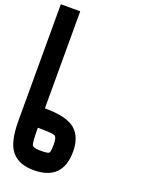

<svg xmlns="http://www.w3.org/2000/svg" viewBox="-182 -956 863 1162"><g transform="rotate(20 250.0 -375.0)"><path d="M125 -875V-250Q265.6 -250 320.3 -203.1Q375 -156.2 375 -62.5Q375 125 187.5 125Q93.8 125 46.9 70.3Q0 15.6 0 -125V-875ZM187.5 0Q234.4 0 242.2 -7.8Q250 -15.6 250 -62.5Q250 -109.4 234.4 -117.2Q218.8 -125 125 -125Q125 -31.2 132.8 -15.6Q140.6 0 187.5 0Z"/></g></svg>

Font: CraftyPE
Style: Regular
Weight: 400
Designer: Erek Butcher
Foundry: Haunted Coop
Version: Version 0.018;April 4, 2024;FontCreator 15.0.0.2962 64-bit